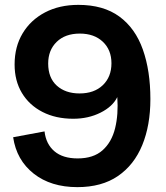

<svg xmlns="http://www.w3.org/2000/svg" viewBox="-20 -759 683 789"><path d="M298 10Q189 10 118.5 -45.5Q48 -101 34 -195L163 -219Q169 -167 203.5 -137.5Q238 -108 299 -108Q364 -108 401.5 -141.5Q439 -175 453 -232Q467 -289 462 -360Q443 -321 393 -296Q343 -271 281 -271Q209 -271 154.5 -299Q100 -327 70 -377Q40 -427 40 -494Q40 -567 73 -622Q106 -677 165 -708Q224 -739 302 -739Q405 -739 470.5 -691Q536 -643 567 -555.5Q598 -468 598 -352Q598 -244 564.5 -162.5Q531 -81 464.5 -35.5Q398 10 298 10ZM307 -375Q367 -375 402.5 -409Q438 -443 438 -499Q438 -554 402.5 -587.5Q367 -621 308 -621Q248 -621 213 -587Q178 -553 178 -498Q178 -439 213.5 -407Q249 -375 307 -375Z"/></svg>

Font: BDO Grotesk DemiBold
Style: Regular
Weight: 600
Designer: Deni Anggara
Foundry: Lokal Container
Version: Version 2.000